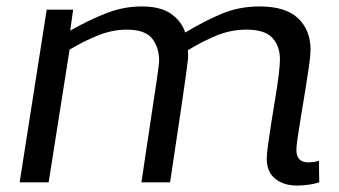

<svg xmlns="http://www.w3.org/2000/svg" viewBox="-20 -566 1051 596"><path d="M902 10Q861 10 834.5 -11Q808 -32 808 -74Q808 -87 812 -116.5Q816 -146 822 -184Q828 -222 834.5 -261Q841 -300 845 -332Q849 -364 849 -381Q849 -423 825.5 -448.5Q802 -474 745 -474Q697 -474 653 -456Q609 -438 563 -410Q564 -404 564 -394.5Q564 -385 563 -378Q559 -343 544.5 -244.5Q530 -146 508 0H419Q434 -102 446.5 -184Q459 -266 466.5 -317Q474 -368 474 -378Q474 -418 452.5 -446Q431 -474 373 -474Q331 -474 288 -457.5Q245 -441 196 -412L131 0H41L125 -536H207L198 -471Q256 -504 310 -525Q364 -546 420 -546Q478 -546 510.5 -523.5Q543 -501 555 -465Q613 -500 667.5 -523Q722 -546 786 -546Q867 -546 905.5 -509Q944 -472 944 -412Q944 -395 939.5 -363Q935 -331 928.5 -291Q922 -251 915.5 -212Q909 -173 904.5 -143Q900 -113 900 -101Q900 -62 937 -62Q955 -62 970 -67L971 0Q956 5 937 7.5Q918 10 902 10Z"/></svg>

Font: Georama Extended
Style: Italic
Weight: 400
Width: 7
Italic angle: -9°
Designer: Jean-Baptiste Levee
Foundry: Production Type
Version: Version 1.000